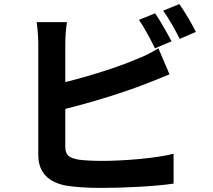

<svg xmlns="http://www.w3.org/2000/svg" viewBox="-20 -875 1040 938"><path d="M738 -810 659 -778C686 -739 717 -680 737 -639L818 -673C799 -710 763 -773 738 -810ZM856 -855 777 -823C805 -785 837 -727 858 -685L937 -719C920 -754 883 -818 856 -855ZM307 -767H159C164 -736 167 -685 167 -663C167 -601 167 -233 167 -118C167 -32 217 16 304 32C347 39 407 43 472 43C582 43 734 36 828 22V-124C746 -102 584 -89 480 -89C435 -89 394 -91 364 -95C319 -104 299 -115 299 -158V-343C429 -375 590 -425 691 -465C724 -477 769 -496 808 -512L754 -639C715 -615 681 -599 645 -585C556 -547 417 -503 299 -474V-663C299 -691 302 -736 307 -767Z"/></svg>

Font: Noto Sans Mono CJK HK
Style: Bold
Weight: 700
Designer: Ryoko NISHIZUKA 西塚涼子 (kana, bopomofo & ideographs); Paul D. Hunt (Latin, Greek & Cyrillic); Sandoll Communications 산돌커뮤니
Foundry: Adobe
Version: Version 2.004;hotconv 1.0.118;makeotfexe 2.5.65603